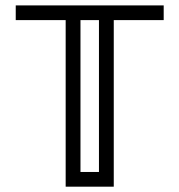

<svg xmlns="http://www.w3.org/2000/svg" viewBox="-20 -701 674 721"><path d="M407.2 0H226.6V-625.5H39.1V-680.7H594.7V-625.5H407.2ZM351.6 -55.2V-625.5H282.2V-55.2Z"/></svg>

Font: X Company
Style: Regular
Weight: 400
Designer: GGBotNet
Foundry: GGBotNet
Version: 0.90